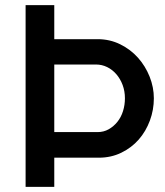

<svg xmlns="http://www.w3.org/2000/svg" viewBox="-20 -730 644 750"><path d="M361 -577Q409 -577 449.5 -557Q490 -537 519 -504.5Q548 -472 564.5 -430.5Q581 -389 581 -346Q581 -301 565.5 -259Q550 -217 522 -185Q494 -153 454 -133.5Q414 -114 366 -114H192V0H80V-710H192V-577ZM361 -214Q385 -214 404.5 -225Q424 -236 438.5 -254Q453 -272 460.5 -296Q468 -320 468 -346Q468 -374 459 -398Q450 -422 434.5 -440Q419 -458 398.5 -468Q378 -478 355 -478H192V-214Z"/></svg>

Font: IngvarSans
Style: Regular
Weight: 600
Version: Version 3.000